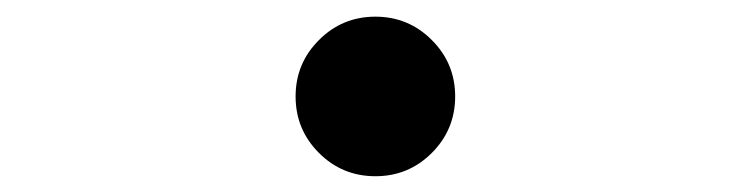

<svg xmlns="http://www.w3.org/2000/svg" viewBox="-20 -704 919 235"><path d="M439.5 -488.3Q398.9 -488.3 370.4 -516.8Q341.8 -545.4 341.8 -585.9Q341.8 -626.5 370.4 -655Q398.9 -683.6 439.5 -683.6Q480 -683.6 508.5 -655Q537.1 -626.5 537.1 -585.9Q537.1 -545.4 508.5 -516.8Q480 -488.3 439.5 -488.3Z"/></svg>

Font: BabelStone Club Penguin
Style: Regular
Weight: 400
Designer: Andrew West
Foundry: BabelStone
Version: Version 1.02 November 6, 2013